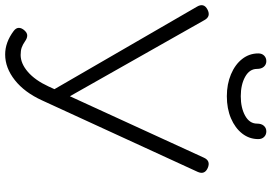

<svg xmlns="http://www.w3.org/2000/svg" viewBox="-176 -870 1052 744"><g transform="rotate(90 350.0 -498.0)"><path d="M189 8Q142 8 98 -25Q86 -34 86 -45Q86 -56 96 -67Q106 -78 116.5 -77.5Q127 -77 138 -69Q151 -60 162.5 -56Q174 -52 191 -52Q224 -52 256.5 -80Q289 -108 313 -160L589 -762Q601 -789 629 -777Q656 -765 644 -738L367 -135Q336 -67 288.5 -29.5Q241 8 189 8ZM338 -158 4 -735Q-12 -762 15 -776Q42 -790 56 -764L382 -188ZM351 -851Q304 -851 266 -867Q228 -883 206.5 -910.5Q185 -938 185 -973Q185 -987 193.5 -995.5Q202 -1004 215 -1004Q228 -1004 236.5 -994.5Q245 -985 245 -968Q245 -939 275.5 -922Q306 -905 351 -905Q396 -905 426.5 -922Q457 -939 457 -968Q457 -985 465.5 -994.5Q474 -1004 487 -1004Q500 -1004 508.5 -995.5Q517 -987 517 -973Q517 -938 495.5 -910.5Q474 -883 436.5 -867Q399 -851 351 -851Z"/></g></svg>

Font: ComfortaaLight
Style: Regular
Weight: 300
Designer: Johan Aakerlund
Foundry: Johan Aakerlund
Version: Version 3.104; ttfautohint (v1.8.1.43-b0c9)